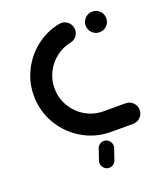

<svg xmlns="http://www.w3.org/2000/svg" viewBox="-125 -605 717 833"><g transform="rotate(-20 234.0 -188.0)"><path d="M35.2 -261.5Q35.2 -323.3 62.4 -377.4Q89.6 -431.5 137 -468.3Q184.4 -505.2 243.3 -517Q248.9 -518.1 254.1 -518.1Q266.7 -518.1 277.6 -511.9Q288.5 -505.6 295 -494.6Q301.5 -483.7 301.5 -470.7Q301.5 -453.7 291.1 -440.7Q280.7 -427.8 264.4 -424.4Q226.7 -417 196.1 -393.7Q165.6 -370.4 148 -335.7Q130.4 -301.1 130.4 -261.5Q130.4 -216.3 152.8 -178.1Q175.2 -140 213.3 -117.6Q251.5 -95.2 296.7 -95.2H398.1Q417.8 -95.2 431.7 -81.3Q445.6 -67.4 445.6 -47.8Q445.6 -27.8 431.7 -13.9Q417.8 0 398.1 0H296.7Q225.6 0 165.6 -35.2Q105.6 -70.4 70.4 -130.4Q35.2 -190.4 35.2 -261.5ZM350.4 -471.1Q350.4 -484.1 356.9 -495Q363.3 -505.9 374.3 -512.2Q385.2 -518.5 398.1 -518.5Q417.8 -518.5 431.7 -504.6Q445.6 -490.7 445.6 -471.1Q445.6 -451.1 431.7 -437.2Q417.8 -423.3 398.1 -423.3Q385.2 -423.3 374.3 -429.6Q363.3 -435.9 356.9 -447Q350.4 -458.1 350.4 -471.1ZM202.6 109.6Q202.6 104.4 204.1 100L221.1 50Q224.1 39.6 233 32.8Q241.9 25.9 253 25.9Q267 25.9 276.9 36.1Q286.7 46.3 286.7 60Q286.7 65.2 285.2 69.6L268.1 119.6Q265.2 130 256.3 136.9Q247.4 143.7 236.3 143.7Q222.2 143.7 212.4 133.5Q202.6 123.3 202.6 109.6Z"/></g></svg>

Font: 26F Galaxy Sans Extra Bold
Style: Regular
Weight: 800
Designer: C₂₉H₂₅N₃O₅
Version: Version 1.100